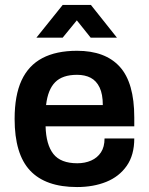

<svg xmlns="http://www.w3.org/2000/svg" viewBox="-20 -743 601 775"><path d="M291 12Q164 12 101.5 -54.5Q39 -121 39 -263Q39 -358 67 -418.5Q95 -479 151 -508.5Q207 -538 291 -538Q405 -538 463.5 -473.5Q522 -409 522 -269V-233H164Q166 -159 195.5 -121.5Q225 -84 292 -84Q323 -84 348 -95Q373 -106 387.5 -128Q402 -150 402 -184H522Q522 -117 491.5 -73.5Q461 -30 409 -9Q357 12 291 12ZM166 -319H395Q395 -363 382 -390Q369 -417 346 -429Q323 -441 291 -441Q232 -441 202.5 -411Q173 -381 166 -319ZM127 -591 233 -723H347L452 -591H346L262 -696L318 -695L233 -591Z"/></svg>

Font: Archivo Variable SemiBold
Style: Regular
Weight: 600
Designer: Hector Gatti
Foundry: Omnibus-Type
Version: Version 2.001